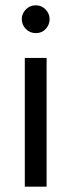

<svg xmlns="http://www.w3.org/2000/svg" viewBox="-20 -696 266 716"><path d="M61.2 -625Q61.2 -645 76.2 -660.6Q91.2 -676.2 113.8 -676.2Q135 -676.2 150 -660.6Q165 -645 165 -625Q165 -603.8 150.6 -588.1Q136.2 -572.5 113.8 -572.5Q91.2 -572.5 76.2 -588.1Q61.2 -603.8 61.2 -625ZM153.8 0H72.5V-480H153.8Z"/></svg>

Font: Cambay
Style: Regular
Weight: 400
Designer: Pooja Saxena
Foundry: Pooja Saxena
Version: Version 1.181;PS 001.181;hotconv 1.0.70;makeotf.lib2.5.58329